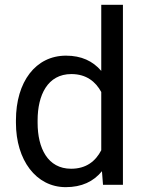

<svg xmlns="http://www.w3.org/2000/svg" viewBox="-20 -770 604 800"><path d="M46.4 -258.3C46.4 -103.5 129.9 9.8 253.9 9.8C320.8 9.8 369.6 -13.7 404.8 -56.6L409.2 0H492.2V-750H401.9V-474.6C366.7 -515.6 319.3 -538.1 254.9 -538.1C128.9 -538.1 46.4 -429.7 46.4 -268.6ZM136.7 -268.6C136.7 -373.5 178.2 -461.4 277.3 -461.4C339.8 -461.4 378.4 -429.7 401.9 -386.7V-144C378.4 -98.6 339.4 -66.9 276.4 -66.9C178.7 -66.9 136.7 -152.8 136.7 -258.3Z"/></svg>

Font: Nahid
Style: Regular
Weight: 400
Foundry: DejaVu fonts team - Redesigned by Saber Rastikerdar
Version: Version 0.3.0